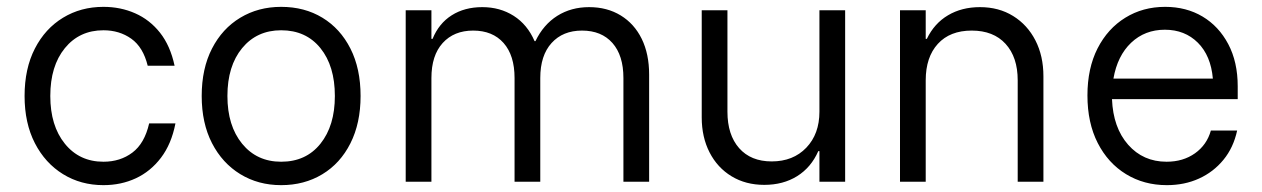

<svg xmlns="http://www.w3.org/2000/svg" viewBox="-20 -530 3682 560"><path d="M281.7 10Q215.8 10 163.8 -22.1Q111.7 -54.2 81.7 -112.5Q51.7 -170.8 51.7 -250Q51.7 -330 81.7 -388.3Q111.7 -446.7 163.8 -478.3Q215.8 -510 281.7 -510Q331.7 -510 374.2 -491.2Q416.7 -472.5 446.7 -434.6Q476.7 -396.7 489.2 -338.3H410.8Q397.5 -392.5 362.9 -417.1Q328.3 -441.7 281.7 -441.7Q211.7 -441.7 169.2 -389.6Q126.7 -337.5 126.7 -250Q126.7 -163.3 169.2 -110.8Q211.7 -58.3 281.7 -58.3Q330.8 -58.3 366.2 -85Q401.7 -111.7 415 -170H491.7Q480 -110 449.6 -70Q419.2 -30 376.2 -10Q333.3 10 281.7 10Z M800 10Q733.3 10 680.8 -22.1Q628.3 -54.2 598.3 -112.5Q568.3 -170.8 568.3 -250Q568.3 -330 598.3 -388.3Q628.3 -446.7 680.8 -478.3Q733.3 -510 800 -510Q868.3 -510 920.4 -478.3Q972.5 -446.7 1002.1 -388.3Q1031.7 -330 1031.7 -250Q1031.7 -170.8 1002.1 -112.1Q972.5 -53.3 920 -21.7Q867.5 10 800 10ZM800 -58.3Q872.5 -58.3 914.6 -110.8Q956.7 -163.3 956.7 -250Q956.7 -337.5 914.6 -389.6Q872.5 -441.7 800 -441.7Q729.2 -441.7 686.2 -389.6Q643.3 -337.5 643.3 -250Q643.3 -163.3 686.2 -110.8Q729.2 -58.3 800 -58.3Z M1163.3 0V-500H1238.3V-416.7H1241.7Q1260 -461.7 1297.5 -485.4Q1335 -509.2 1386.7 -509.2Q1438.3 -509.2 1478.3 -483.8Q1518.3 -458.3 1539.2 -410H1541.7Q1565 -458.3 1605.4 -483.8Q1645.8 -509.2 1698.3 -509.2Q1750.8 -509.2 1790.4 -485Q1830 -460.8 1851.7 -416.7Q1873.3 -372.5 1873.3 -312.5V0H1798.3V-302.5Q1798.3 -368.3 1766.3 -404.6Q1734.2 -440.8 1677.5 -440.8Q1621.7 -440.8 1588.8 -404.6Q1555.8 -368.3 1555.8 -302.5V0H1480.8V-302.5Q1480.8 -368.3 1448.8 -404.6Q1416.7 -440.8 1360 -440.8Q1304.2 -440.8 1271.2 -404.6Q1238.3 -368.3 1238.3 -302.5V0Z M2209.2 9.2Q2155 9.2 2113.8 -15.8Q2072.5 -40.8 2049.6 -85.4Q2026.7 -130 2026.7 -187.5V-500H2101.7V-204.2Q2101.7 -136.7 2135.8 -97.9Q2170 -59.2 2230.8 -59.2Q2293.3 -59.2 2331.7 -99.2Q2370 -139.2 2370 -204.2V-500H2445V0H2370V-89.2H2366.7Q2345.8 -41.7 2305 -16.2Q2264.2 9.2 2209.2 9.2Z M2605 0V-500H2680V-416.7H2683.3Q2705 -461.7 2745 -485.4Q2785 -509.2 2838.3 -509.2Q2893.3 -509.2 2935 -483.3Q2976.7 -457.5 3000 -412.1Q3023.3 -366.7 3023.3 -307.5V0H2948.3V-295.8Q2948.3 -363.3 2912.9 -402.1Q2877.5 -440.8 2814.2 -440.8Q2750.8 -440.8 2715.4 -402.1Q2680 -363.3 2680 -295.8V0Z M3383.3 10Q3316.7 10 3264.2 -22.1Q3211.7 -54.2 3181.7 -112.9Q3151.7 -171.7 3151.7 -251.7Q3151.7 -330.8 3181.2 -388.8Q3210.8 -446.7 3262.1 -478.3Q3313.3 -510 3378.3 -510Q3440 -510 3487.5 -481.7Q3535 -453.3 3562.5 -401.2Q3590 -349.2 3590 -278.3V-240.8H3223.3Q3226.7 -157.5 3270.4 -107.9Q3314.2 -58.3 3382.5 -58.3Q3430.8 -58.3 3465.4 -82.9Q3500 -107.5 3511.7 -149.2H3588.3Q3577.5 -99.2 3548.3 -63.8Q3519.2 -28.3 3477.1 -9.2Q3435 10 3383.3 10ZM3227.5 -300.8H3517.5Q3511.7 -367.5 3473.8 -405.4Q3435.8 -443.3 3377.5 -443.3Q3319.2 -443.3 3279.2 -405.4Q3239.2 -367.5 3227.5 -300.8Z"/></svg>

Font: Funnel Sans Light Light
Style: Regular
Weight: 300
Version: Version 1.000